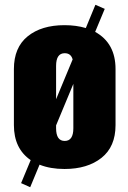

<svg xmlns="http://www.w3.org/2000/svg" viewBox="-20 -694 533 801"><path d="M106 87 68 70 108 -26Q38 -74 38 -172V-406Q38 -496 95.5 -542.5Q153 -589 249 -589Q298 -589 338 -577L378 -674L417 -657L377 -561Q462 -514 462 -406V-172Q462 -82 403.5 -35.5Q345 11 249 11Q190 11 145 -7ZM214 -419V-280L283 -446Q276 -472 250 -472Q214 -472 214 -419ZM286 -159V-344L214 -171V-159Q214 -106 250 -106Q286 -106 286 -159Z"/></svg>

Font: Oswald Heavy
Style: Regular
Weight: 400
Designer: Vernon Adams
Foundry: Vernon Adams
Version: Version 4.101